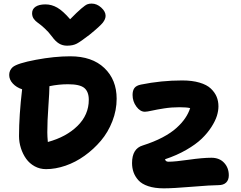

<svg xmlns="http://www.w3.org/2000/svg" viewBox="-20 -969 1330 1060"><path d="M485.8 -949.2Q514.6 -949.2 538.8 -927.2Q563 -905.3 563 -881.8Q563 -863.8 547.9 -844.2Q532.7 -824.7 475.1 -777.8Q425.8 -739.7 404.3 -728.3Q382.8 -716.8 350.1 -716.8Q325.2 -716.8 305.7 -728.8Q286.1 -740.7 267.1 -767.1Q247.6 -793.5 225.1 -813.7Q202.6 -834 189.2 -843Q175.8 -852.1 166.5 -865Q157.2 -877.9 157.2 -896Q157.2 -918.9 176.5 -931.9Q195.8 -944.8 231 -944.8Q264.6 -944.8 295.9 -927Q327.1 -909.2 367.2 -862.8Q405.8 -902.3 428.5 -921.6Q451.2 -940.9 461.7 -945.1Q472.2 -949.2 485.8 -949.2ZM233.9 -35.2Q200.2 -35.2 171.6 -50.8Q143.1 -66.4 124.5 -92.3Q106 -118.2 95.5 -150.9Q85 -183.6 85 -217.8Q85 -331.1 102.1 -476.1Q70.8 -486.3 50.8 -507.8Q30.8 -529.3 30.8 -555.2Q30.8 -580.6 49.8 -598.1Q75.2 -619.6 178 -638.9Q280.8 -658.2 368.2 -658.2Q488.3 -658.2 556.2 -593.5Q624 -528.8 624 -423.8Q624 -360.4 600.3 -299.6Q576.7 -238.8 536.9 -191.9Q497.1 -145 447 -109.1Q397 -73.2 341.6 -54.2Q286.1 -35.2 233.9 -35.2ZM883.8 70.8Q834 70.8 798.3 58.8Q762.7 46.9 744.1 26.1Q725.6 5.4 717.3 -18.1Q709 -41.5 709 -68.8Q709 -148.4 768.1 -166Q829.6 -185.5 877 -210.4Q924.3 -235.4 954.3 -262.7Q984.4 -290 1002.4 -316.7Q1020.5 -343.3 1029.8 -372.1Q1010.7 -377 971.2 -377Q926.8 -377 886.2 -370.6Q845.7 -364.3 818.6 -358.2Q791.5 -352.1 779.8 -352.1Q753.9 -352.1 732.9 -380.6Q711.9 -409.2 711.9 -444.8Q711.9 -468.8 721.9 -482.7Q731.9 -496.6 757.8 -502Q870.1 -524.9 985.8 -524.9Q1041 -524.9 1081.5 -512.9Q1122.1 -501 1144 -480Q1166 -459 1176 -434.8Q1186 -410.6 1186 -381.8Q1186 -357.4 1177.5 -329.6Q1168.9 -301.8 1147.2 -267.8Q1125.5 -233.9 1093.3 -202.9Q1061 -171.9 1008.5 -141.6Q956.1 -111.3 891.1 -89.8Q894 -76.2 910.2 -76.2Q946.3 -76.2 1022.7 -87.2Q1099.1 -98.1 1147 -98.1Q1191.4 -98.1 1217.3 -70.3Q1243.2 -42.5 1243.2 -1Q1243.2 24.4 1228.5 38.8Q1213.9 53.2 1185.1 53.2Q1146.5 53.2 1040.5 62Q934.6 70.8 883.8 70.8ZM241.2 -238.8Q241.2 -216.8 244.1 -185.1Q346.2 -212.9 408.2 -274.2Q470.2 -335.4 470.2 -418Q470.2 -462.4 445.6 -483.2Q420.9 -503.9 356 -503.9Q303.7 -503.9 252.9 -493.2Q252.9 -463.9 247.1 -381.8Q241.2 -299.8 241.2 -238.8Z"/></svg>

Font: Shantell Sans Irregular
Style: Bold
Weight: 700
Designer: Stephen Nixon, Anya Danilova, Shantell Martin
Foundry: Arrow Type
Version: Version 1.006;[9816181b4]